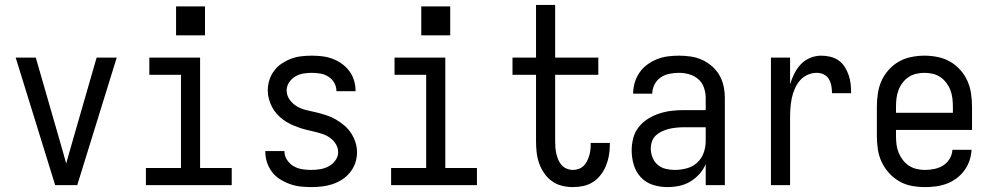

<svg xmlns="http://www.w3.org/2000/svg" viewBox="-20 -755 4040 783"><path d="M205 0 44 -520H126L226 -173Q232 -152 238 -131Q244 -110 250 -88Q256 -110 262 -131Q268 -152 274 -173L374 -520H456L295 0Z M575 0V-70H718V-450H589V-520H796V-70H925V0ZM698 -611V-729H816V-611Z M1249 8Q1227 8 1205 5.5Q1183 3 1162 -4.5Q1141 -12 1122 -24Q1103 -36 1089.5 -53.5Q1076 -71 1069 -92.5Q1062 -114 1062 -136V-139H1140V-138Q1140 -119 1150.5 -103Q1161 -87 1177 -77.5Q1193 -68 1211.5 -65Q1230 -62 1249 -62Q1267 -62 1285.5 -65Q1304 -68 1320 -76.5Q1336 -85 1347.5 -100.5Q1359 -116 1359 -134Q1359 -152 1349.5 -167.5Q1340 -183 1326 -193Q1312 -203 1295.5 -208.5Q1279 -214 1262 -218Q1245 -222 1228.5 -226Q1212 -230 1195.5 -236Q1179 -242 1163.5 -249.5Q1148 -257 1134 -267.5Q1120 -278 1108.5 -291Q1097 -304 1089 -319.5Q1081 -335 1076.5 -352Q1072 -369 1072 -386Q1072 -408 1078.5 -428.5Q1085 -449 1098 -466.5Q1111 -484 1129 -496Q1147 -508 1167 -515.5Q1187 -523 1208.5 -525.5Q1230 -528 1251 -528Q1273 -528 1294 -525.5Q1315 -523 1335.5 -515.5Q1356 -508 1373.5 -495.5Q1391 -483 1404 -466Q1417 -449 1423.5 -428Q1430 -407 1430 -386V-383H1352V-384Q1352 -402 1343 -417.5Q1334 -433 1319 -442.5Q1304 -452 1286.5 -455Q1269 -458 1251 -458Q1234 -458 1216.5 -455Q1199 -452 1184 -443Q1169 -434 1159 -419Q1149 -404 1149 -386Q1149 -365 1162 -347.5Q1175 -330 1193 -320Q1211 -310 1231.5 -305.5Q1252 -301 1272.5 -296Q1293 -291 1312.5 -284.5Q1332 -278 1350 -267.5Q1368 -257 1384 -243.5Q1400 -230 1411.5 -212.5Q1423 -195 1429.5 -175Q1436 -155 1436 -134Q1436 -112 1429 -91Q1422 -70 1408 -52.5Q1394 -35 1375.5 -23Q1357 -11 1336 -4Q1315 3 1293 5.5Q1271 8 1249 8Z M1575 0V-70H1718V-450H1589V-520H1796V-70H1925V0ZM1698 -611V-729H1816V-611Z M2316 8Q2294 8 2271.5 2.5Q2249 -3 2230.5 -16.5Q2212 -30 2199 -49Q2186 -68 2178.5 -89.5Q2171 -111 2168.5 -133.5Q2166 -156 2166 -179V-450H2070V-520H2166V-735H2244V-520H2420V-450H2244V-179Q2244 -166 2245 -153Q2246 -140 2249 -127.5Q2252 -115 2257 -103Q2262 -91 2270.5 -81.5Q2279 -72 2291.5 -67Q2304 -62 2316 -62Q2328 -62 2339.5 -66Q2351 -70 2359.5 -78Q2368 -86 2373.5 -97Q2379 -108 2382.5 -119Q2386 -130 2387.5 -142Q2389 -154 2389 -166V-172H2467V-162Q2467 -141 2463 -119.5Q2459 -98 2451 -78.5Q2443 -59 2429.5 -41.5Q2416 -24 2398 -12.5Q2380 -1 2359 3.5Q2338 8 2316 8Z M2702 8Q2672 8 2643 -1Q2614 -10 2593.5 -32Q2573 -54 2564.5 -83Q2556 -112 2556 -142Q2556 -167 2562.5 -192Q2569 -217 2585 -237Q2601 -257 2622.5 -270.5Q2644 -284 2668.5 -292Q2693 -300 2718 -303Q2743 -306 2769 -306H2858V-355Q2858 -376 2851 -397Q2844 -418 2828 -432Q2812 -446 2791 -452Q2770 -458 2749 -458Q2729 -458 2709.5 -454Q2690 -450 2674 -439Q2658 -428 2649 -410Q2640 -392 2640 -373H2562Q2562 -396 2568.5 -418Q2575 -440 2588 -459Q2601 -478 2619.5 -491.5Q2638 -505 2659 -513.5Q2680 -522 2703 -525Q2726 -528 2749 -528Q2773 -528 2797 -524.5Q2821 -521 2843 -511Q2865 -501 2883.5 -485Q2902 -469 2914 -448Q2926 -427 2931 -403Q2936 -379 2936 -355V0H2858V-86Q2849 -64 2832.5 -45.5Q2816 -27 2795 -14.5Q2774 -2 2750 3Q2726 8 2702 8ZM2732 -62Q2756 -62 2780.5 -68.5Q2805 -75 2823 -91.5Q2841 -108 2849.5 -131.5Q2858 -155 2858 -180V-236H2769Q2754 -236 2738.5 -234.5Q2723 -233 2708.5 -229.5Q2694 -226 2680 -219.5Q2666 -213 2655 -203Q2644 -193 2639 -178.5Q2634 -164 2634 -149Q2634 -131 2641 -113Q2648 -95 2662 -83Q2676 -71 2694.5 -66.5Q2713 -62 2732 -62Z M3124 0V-520H3202V-412Q3209 -434 3219.5 -455Q3230 -476 3246 -493Q3262 -510 3284 -519Q3306 -528 3329 -528Q3348 -528 3366.5 -523.5Q3385 -519 3400 -508.5Q3415 -498 3425 -482Q3435 -466 3441 -448.5Q3447 -431 3449 -412.5Q3451 -394 3451 -375H3373Q3373 -390 3370.5 -404.5Q3368 -419 3360.5 -432Q3353 -445 3339.5 -451.5Q3326 -458 3311 -458Q3291 -458 3272.5 -449.5Q3254 -441 3241.5 -426Q3229 -411 3221 -392.5Q3213 -374 3209 -354.5Q3205 -335 3203.5 -315Q3202 -295 3202 -276V0Z M3752 8Q3725 8 3698 3Q3671 -2 3647.5 -15.5Q3624 -29 3605.5 -49.5Q3587 -70 3575.5 -94.5Q3564 -119 3560 -146Q3556 -173 3556 -200V-320Q3556 -347 3560 -374Q3564 -401 3575 -425.5Q3586 -450 3604.5 -470.5Q3623 -491 3646 -504Q3669 -517 3696 -522.5Q3723 -528 3750 -528Q3777 -528 3804 -522.5Q3831 -517 3854 -504Q3877 -491 3895.5 -470.5Q3914 -450 3925 -425.5Q3936 -401 3940 -374Q3944 -347 3944 -320V-225H3634V-200Q3634 -183 3636 -166Q3638 -149 3644.5 -133Q3651 -117 3661.5 -103Q3672 -89 3686.5 -79.5Q3701 -70 3718 -66Q3735 -62 3752 -62Q3771 -62 3790.5 -66Q3810 -70 3826 -80Q3842 -90 3852.5 -107Q3863 -124 3864 -144H3942Q3941 -121 3933.5 -99.5Q3926 -78 3912.5 -59.5Q3899 -41 3880.5 -27.5Q3862 -14 3841 -6Q3820 2 3797 5Q3774 8 3752 8ZM3866 -295V-320Q3866 -337 3864 -354Q3862 -371 3856 -387Q3850 -403 3839.5 -417Q3829 -431 3815 -440.5Q3801 -450 3784 -454Q3767 -458 3750 -458Q3733 -458 3716 -454Q3699 -450 3685 -440.5Q3671 -431 3660.5 -417Q3650 -403 3644 -387Q3638 -371 3636 -354Q3634 -337 3634 -320V-295Z"/></svg>

Font: Iosevka Fuck
Style: Regular
Weight: 400
Monospace: yes
Designer: Belleve Invis
Foundry: Belleve Invis
Version: Version 28.0.7; ttfautohint (v1.8.3)